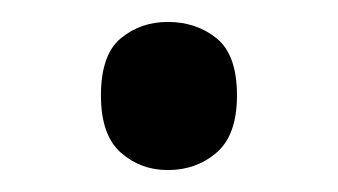

<svg xmlns="http://www.w3.org/2000/svg" viewBox="-20 -141 308 175"><path d="M72 -54Q72 -91 90 -106Q108 -121 133 -121Q159 -121 177.5 -106Q196 -91 196 -54Q196 -18 177.5 -2Q159 14 133 14Q108 14 90 -2Q72 -18 72 -54Z"/></svg>

Font: usinhala25
Style: Book
Weight: 400
Designer: Jelle Bosma - Monotype Design Team
Foundry: Monotype Imaging Inc.
Version: Version 2.003